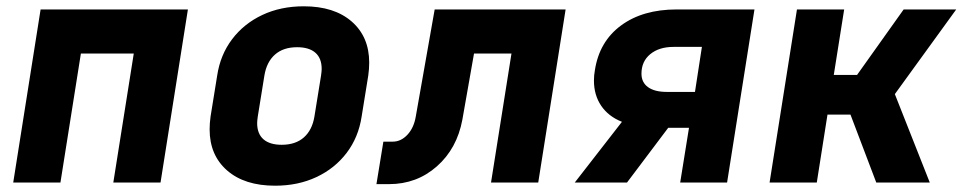

<svg xmlns="http://www.w3.org/2000/svg" viewBox="-20 -580 3058 610"><path d="M172 0H22L109 -550H577L490 0H340L405 -410H237Z M646 -169Q646 -189 649 -210L670 -340Q680 -406 717.5 -455.5Q755 -505 813.5 -532.5Q872 -560 945 -560Q1042 -560 1097.5 -511.5Q1153 -463 1153 -381Q1153 -361 1150 -340L1129 -210Q1119 -144 1081.5 -94.5Q1044 -45 985.5 -17.5Q927 10 854 10Q757 10 701.5 -38.5Q646 -87 646 -169ZM979 -210 1000 -340Q1002 -354 1002 -361Q1002 -395 982 -412.5Q962 -430 924 -430Q880 -430 853.5 -406.5Q827 -383 820 -340L799 -210Q797 -196 797 -189Q797 -155 817 -137.5Q837 -120 875 -120Q919 -120 945.5 -143.5Q972 -167 979 -210Z M1176 5 1198 -130H1228Q1254 -130 1274.5 -152Q1295 -174 1301 -210L1361 -550H1777L1690 0H1540L1605 -410H1486L1449 -200Q1432 -108 1368 -51.5Q1304 5 1216 5Z M1956 -193Q1913 -210 1890 -244Q1867 -278 1867 -324Q1867 -341 1870 -357Q1884 -448 1953 -499Q2022 -550 2130 -550H2377L2290 0H2141L2169 -174H2103L1972 0H1806ZM2188 -288 2210 -431H2120Q2074 -431 2046 -408Q2018 -385 2018 -346Q2018 -318 2039 -303Q2060 -288 2098 -288Z M2575 0H2425L2512 -550H2662L2629 -342H2703L2851 -550H3018L2823 -281L2934 0H2764L2682 -216H2609Z"/></svg>

Font: JetBrains Mono Extra Bold
Style: Italic
Weight: 800
Italic angle: -9°
Monospace: yes
Designer: Philipp Nurullin, Konstantin Bulenkov
Foundry: JetBrains
Version: 2.002